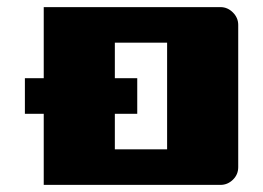

<svg xmlns="http://www.w3.org/2000/svg" viewBox="-20 -520 740 540"><path d="M50 -300H103V-500H600Q620 -500 635 -485Q650 -470 650 -450V-50Q650 -29 635 -14.5Q620 0 600 0H103V-200H50ZM303 -300H366V-200H303V-100H450V-400H303Z"/></svg>

Font: Tokeely Brookings
Style: Regular
Weight: 400
Designer: Peter Wiegel
Foundry: Peter Wiegel
Version: Version 2.001